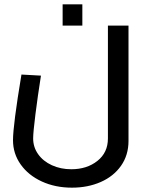

<svg xmlns="http://www.w3.org/2000/svg" viewBox="-20 -618 671 886"><path d="M40 0ZM40 29Q40 -40 79 -274L169 -269Q154 -174 143.5 -90.5Q133 -7 133 21Q133 61 156 93.5Q179 126 219.5 144.5Q260 163 309 163Q381 163 429.5 124.5Q478 86 478 21V-500H573V32Q573 98 538.5 147Q504 196 444.5 222Q385 248 312 248Q235 248 173 219.5Q111 191 75.5 141Q40 91 40 29ZM269 -598H360V-500H269Z"/></svg>

Font: Cairo SemiBold
Style: Regular
Weight: 600
Designer: Mohamed Gaber, the designers of Titillium
Foundry: Kief Type Foundry
Version: Version 2.009; ttfautohint (v1.5.33-1714) -l 8 -r 50 -G 200 